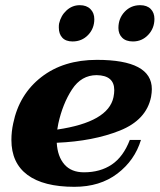

<svg xmlns="http://www.w3.org/2000/svg" viewBox="-20 -711 616 741"><path d="M207 -605Q207 -615 208 -620Q215 -651 237 -671Q259 -691 288 -691Q314 -691 329 -676Q344 -661 344 -637Q344 -601 320 -576Q296 -551 260 -551Q234 -551 220.5 -565.5Q207 -580 207 -605ZM576 -638Q576 -602 552 -576.5Q528 -551 493 -551Q466 -551 451.5 -565.5Q437 -580 437 -603Q437 -640 461 -665.5Q485 -691 521 -691Q547 -691 561.5 -676.5Q576 -662 576 -638ZM566 -367Q566 -354 563 -337Q545 -248 442.5 -207Q340 -166 199 -160Q202 -107 228.5 -76.5Q255 -46 304 -46Q367 -46 411.5 -76Q456 -106 481 -171H524Q500 -92 433 -41Q366 10 267 10Q148 10 86 -36Q24 -82 24 -171Q24 -203 31 -235Q54 -347 139.5 -413.5Q225 -480 354 -480Q566 -480 566 -367ZM421 -363Q421 -420 353 -421Q294 -421 258 -366Q222 -311 205 -234Q203 -225 201 -211Q398 -240 418 -336Q421 -351 421 -363Z"/></svg>

Font: Taviraj
Style: Bold Italic
Weight: 700
Italic angle: -12°
Designer: Katatrad Team
Foundry: CadsonDemak
Version: Version 1.001